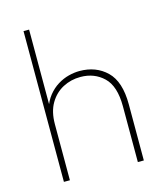

<svg xmlns="http://www.w3.org/2000/svg" viewBox="-110 -814 774 898"><g transform="rotate(-15 277.5 -365.0)"><path d="M88 0V-730H115V-348H107Q119 -385 139.5 -410.5Q160 -436 186 -452Q212 -468 239.5 -475Q267 -482 292 -482Q372 -482 423.5 -432Q475 -382 475 -272V0H446V-270Q446 -368 401 -411Q356 -454 289 -454Q243 -454 204 -433.5Q165 -413 141 -372.5Q117 -332 117 -271V0Z"/></g></svg>

Font: SUSE Thin
Style: Regular
Weight: 250
Designer: Rene Bieder
Foundry: SUSE
Version: Version 1.000